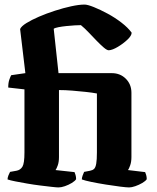

<svg xmlns="http://www.w3.org/2000/svg" viewBox="-20 -820 688 840"><path d="M236 0Q228 0 206 -2.5Q184 -5 155.5 -8.5Q127 -12 98.5 -17Q70 -22 47 -26.5Q24 -31 13 -35Q13 -43 17 -53Q21 -63 24 -68L52 -73Q69 -76 78 -90.5Q87 -105 87 -153V-429L16 -437Q16 -458 21 -472Q26 -486 29 -491L91 -500L68 -693Q73 -705 95.5 -719Q118 -733 150.5 -747Q183 -761 220 -773Q257 -785 291.5 -792.5Q326 -800 350 -800Q363 -800 390.5 -789Q418 -778 450.5 -760.5Q483 -743 511.5 -721Q540 -699 556 -677Q556 -664 537.5 -646.5Q519 -629 495.5 -615Q472 -601 456 -600Q448 -600 434 -612Q420 -624 403 -641.5Q386 -659 368 -678Q350 -697 334 -710Q324 -710 306.5 -709Q289 -708 270 -706Q251 -704 235.5 -701Q220 -698 215 -694L236 -500H469Q506 -500 530.5 -475.5Q555 -451 555 -414V-133Q555 -112 549.5 -96.5Q544 -81 540 -76L615 -67Q617 -63 619.5 -54.5Q622 -46 622 -36Q617 -28 602.5 -19.5Q588 -11 572 -5.5Q556 0 545 0Q534 0 506 -3.5Q478 -7 443.5 -12.5Q409 -18 380 -24Q351 -30 338 -35Q338 -42 341.5 -52Q345 -62 348 -68L374 -73Q385 -75 391.5 -81Q398 -87 401 -104Q404 -121 404 -153V-411Q383 -415 354.5 -418Q326 -421 296 -423.5Q266 -426 238 -426V-133Q238 -111 232.5 -96Q227 -81 223 -76L306 -67Q308 -63 310.5 -54.5Q313 -46 313 -36Q308 -28 294 -19.5Q280 -11 264 -5.5Q248 0 236 0Z"/></svg>

Font: Texturina 12pt ExtraBold
Style: Regular
Weight: 800
Designer: Guillermo Torres Carreño
Foundry: Omnibus-Type
Version: Version 1.002